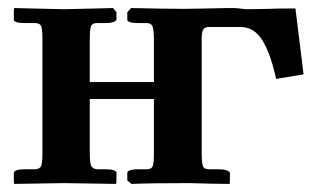

<svg xmlns="http://www.w3.org/2000/svg" viewBox="-20 -454 771 475"><path d="M495.1 -433.1 543 -434.1H553.2Q566.9 -434.1 571.8 -433.1Q585.4 -431.2 590.8 -431.2Q601.1 -431.2 618.9 -431.6Q636.7 -432.1 645 -432.1Q661.1 -433.1 710.9 -433.1L731 -270L663.1 -258.8Q649.9 -320.3 629.4 -353.8Q608.9 -387.2 575.2 -387.2H494.1Q491.7 -387.2 486.8 -384.8Q479 -379.9 479 -361.8V-314.9V-125V-77.1Q479 -49.8 482.2 -42.5Q485.4 -35.2 497.1 -35.2H522Q538.6 -35.2 545.9 -29.8Q548.8 -28.3 548.8 -24.9V-4.9Q548.8 -3.9 548.3 -2Q547.9 0 547.9 1Q514.6 1 448.2 -1Q353 -1 305.2 1Q303.7 -0.5 300 -3.4Q296.4 -6.3 294.9 -7.8V-25.9Q294.9 -29.3 297.9 -30.8Q303.7 -35.2 321.8 -35.2H342.8Q354.5 -35.2 357.7 -42.7Q360.8 -50.3 360.8 -77.1V-112.8V-209H202.1V-113.8V-78.1Q202.1 -51.3 205.6 -43.7Q209 -36.1 221.2 -35.2H241.2Q259.3 -35.2 265.1 -30.8Q268.1 -29.3 268.1 -25.9V-4.9Q268.1 -3.9 267.6 -2Q267.1 0 267.1 1Q245.6 0.5 202.6 0Q159.7 -0.5 138.2 -1Q121.1 -1 76.4 0Q31.7 1 15.1 1Q15.1 0 14.6 -2Q14.2 -3.9 14.2 -4.9V-25.9Q14.2 -29.3 17.1 -30.8Q22.9 -35.2 41 -35.2H65.9Q78.6 -35.6 81.8 -43.5Q85 -51.3 85 -78.1V-124V-309.1V-355Q85 -381.3 81.8 -389.2Q78.6 -397 65.9 -397H41Q22.5 -397 17.1 -400.9Q14.2 -402.3 14.2 -405.8V-428.2Q14.2 -429.2 14.6 -431.2Q15.1 -433.1 15.1 -434.1Q35.6 -433.6 77.1 -432.6Q118.7 -431.6 139.2 -431.2Q157.2 -431.6 199.5 -432.6Q241.7 -433.6 259.8 -434.1Q261.2 -432.6 263.9 -429Q266.6 -425.3 268.1 -423.8V-407.2Q268.1 -403.3 265.1 -401.9Q258.8 -397 241.2 -397H220.2Q208.5 -397 205.3 -389.6Q202.1 -382.3 202.1 -355V-319.8V-251H360.8V-319.8V-354Q360.8 -380.4 357.4 -388.7Q354 -397 342.8 -397H321.8Q303.2 -397 297.9 -400.9Q294.9 -402.3 294.9 -405.8V-423.8Q296.4 -425.3 299.6 -429Q302.7 -432.6 304.2 -434.1Q392.1 -432.1 436 -432.1Q446.3 -432.1 466.6 -432.6Q486.8 -433.1 495.1 -433.1Z"/></svg>

Font: Common Serif
Style: Bold
Weight: 700
Designer: Philipp H. Poll, Khaled Hosny
Foundry: Stefan Peev, Context Ltd.
Version: Version 1.026